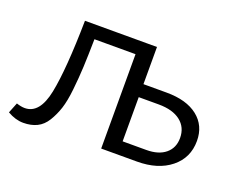

<svg xmlns="http://www.w3.org/2000/svg" viewBox="-76 -549 870 694"><g transform="rotate(20 358.5 -202.5)"><path d="M512 -271Q589 -271 632 -237Q675 -203 675 -144Q675 -79 626 -39.5Q577 0 496 0H359V-363H201Q200 -299 198 -256Q196 -213 191 -166.5Q186 -120 176.5 -91Q167 -62 152 -37.5Q137 -13 114.5 -2Q92 9 62 9Q32 9 1 -9L17 -49Q35 -43 49 -43Q106 -43 124.5 -134.5Q143 -226 146 -414H423V-271ZM514 -51Q561 -51 587.5 -73Q614 -95 614 -133Q614 -174 584 -197.5Q554 -221 500 -221H423V-51Z"/></g></svg>

Font: EauTest
Style: Italic
Weight: 400
Italic angle: -12°
Designer: Christian Thalmann (Catharsis Fonts)
Version: Version 0.001;PS 000.001;hotconv 1.0.88;makeotf.lib2.5.64775